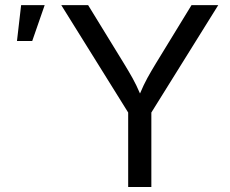

<svg xmlns="http://www.w3.org/2000/svg" viewBox="-20 -748 918 768"><path d="M492.7 0V-297.9L225.1 -727.5H332.5L476.6 -492.7Q495.1 -462.4 510.3 -435.3Q525.4 -408.2 540 -374Q554.7 -409.2 569.8 -436.5Q585 -463.9 602.5 -492.7L746.1 -727.5H853L585.4 -297.9V0ZM47.9 -584 64.5 -727.5H158.7L108.9 -584Z"/></svg>

Font: Inter-Regular
Style: Regular
Weight: 400
Designer: Rasmus Andersson
Foundry: rsms
Version: Version 4.000;git-a52131595